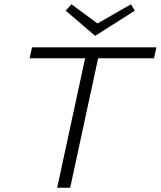

<svg xmlns="http://www.w3.org/2000/svg" viewBox="-20 -880 753 900"><path d="M426 -712 288 -830 315 -860 437 -770 594 -860 612 -830ZM702 -607H440L309 0H248L379 -607H119L130 -658H713Z"/></svg>

Font: Ysabeau Infant Semilight
Style: Italic
Weight: 300
Italic angle: -12°
Designer: Christian Thalmann (Catharsis Fonts)
Version: Version 0.003